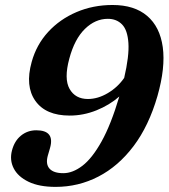

<svg xmlns="http://www.w3.org/2000/svg" viewBox="-20 -735 676 770"><path d="M203 14.5Q137 14.5 94.5 -6Q52 -26.5 35 -59.8Q18 -93 28 -131.5Q38 -170 64.2 -191.2Q90.5 -212.5 125.5 -212.5Q201 -212.5 180.5 -141L171.5 -110Q162.5 -76.5 178.8 -58.5Q195 -40.5 234 -40.5Q271.5 -40.5 310.5 -70.2Q349.5 -100 387.2 -167.5Q425 -235 458.5 -348Q419 -313.5 366.8 -292.5Q314.5 -271.5 259.5 -271.5Q163.5 -271.5 121.8 -330.5Q80 -389.5 107 -486.5Q126 -555.5 173 -606.8Q220 -658 286.8 -686.5Q353.5 -715 431.5 -715Q519 -715 570.2 -671.2Q621.5 -627.5 632.8 -545.8Q644 -464 611.5 -350Q577 -230.5 515.8 -149.2Q454.5 -68 374.5 -26.8Q294.5 14.5 203 14.5ZM258 -500Q236 -419 259 -378.5Q282 -338 332.5 -338Q372.5 -338 412.2 -361.5Q452 -385 478 -422.5Q498.5 -510.5 495 -562.5Q491.5 -614.5 469.5 -637Q447.5 -659.5 412.5 -659.5Q362 -659.5 320.5 -619Q279 -578.5 258 -500Z"/></svg>

Font: Fraunces 9pt S050 SemiBold
Style: Italic
Weight: 600
Italic angle: -16°
Version: Version 1.000; ttfautohint (v1.8.3)